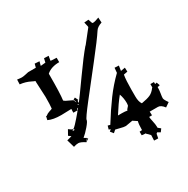

<svg xmlns="http://www.w3.org/2000/svg" viewBox="-172 -820 1043 1067"><g transform="rotate(-30 350.0 -286.5)"><path d="M535.6 -668.9Q543 -641.1 547.9 -641.1Q562.5 -641.1 588.9 -651.9L590.8 -619.1Q559.6 -608.9 548.8 -590.8Q522 -549.3 445.1 -451.9Q368.2 -354.5 308.3 -277.8Q248.5 -201.2 248.5 -191.9Q248.5 -182.6 225.8 -156Q203.1 -129.4 183.6 -113.8L199.7 -104L185.5 -85Q157.7 -103 143.3 -103Q128.9 -103 112.8 -97.2L98.6 -147Q105 -148.4 111.8 -150.4L124 -153.8Q128.9 -155.3 129.9 -155.8Q128.9 -156.7 114.7 -167L132.8 -199.2Q150.4 -185.1 157.7 -185.1L149.9 -176.8H164.6L157.7 -185.1Q163.6 -185.1 178.2 -201.2Q192.9 -217.3 200.9 -226.3Q209 -235.4 218.8 -247.3Q228.5 -259.3 231.9 -263.2H204.6Q204.6 -286.1 205.6 -287.1L140.6 -285.2Q88.4 -285.2 58.6 -299.8L64 -323.2L66.9 -321.8Q79.6 -332 93 -335.9Q106.4 -339.8 111.8 -342.8Q114.7 -366.2 114.7 -417L109.9 -518.1Q110.8 -519 110.8 -521Q102.5 -523.4 90.3 -529.8Q61 -544.9 24.9 -548.8L25.9 -579.1Q45.9 -576.2 55.4 -576.2Q64.9 -576.2 82 -580.1L99.6 -584H148.9Q148.9 -585 154.8 -606.9L184.6 -605L177.7 -579.1L209 -582Q210 -583 214.8 -606.9L243.7 -606Q238.8 -579.1 238.8 -577.1Q238.8 -575.2 276.9 -574.2V-545.9Q224.1 -545.9 194.8 -519V-506.8Q194.8 -392.6 189 -350.1Q189.9 -350.1 198.7 -342.8L239.7 -323.2L246.6 -307.1L244.6 -303.2L248.5 -308.1L247.6 -310.1L246.6 -308.1L247.6 -311L241.7 -325.2L253.9 -332L263.7 -312L257.8 -308.1V-294.9Q279.8 -323.2 345 -415.3Q410.2 -507.3 449.7 -553.2V-551.8L513.7 -632.8Q514.6 -633.8 514.6 -636.5Q514.6 -639.2 507.8 -667ZM570.8 74.2 553.7 64Q547.9 66.9 546.6 70.1Q545.4 73.2 541.5 96.2L515.6 95.2Q515.6 85.4 516.6 73.2Q517.6 61 516.6 60.1L491.7 35.2V36.1Q491.7 37.1 489.7 37.1L470.7 35.2V12.2Q482.9 11.2 486.8 11.2V5.9Q486.8 -24.9 491.7 -43.9Q472.7 -55.7 465.8 -61L420.9 -53.2Q407.7 -53.2 387 -59.1Q366.2 -64.9 358.9 -65.9Q358.9 -65.4 342.8 -51.8L327.6 -70.8Q337.9 -80.1 338.9 -80.1L327.6 -84L334 -106Q345.7 -102.1 348.6 -102.1Q394 -175.3 435.1 -231Q476.1 -286.6 524.9 -334Q526.4 -345.7 527.8 -365.2L554.7 -363.8Q549.8 -334.5 549.8 -332Q552.2 -332 577.6 -336.9L578.6 -311Q555.7 -306.2 553.7 -306.2Q547.9 -272 547.9 -214.8V-168.9Q547.9 -135.7 560.5 -118.2Q598.6 -124.5 617.4 -133.1Q636.2 -141.6 652.8 -164.1Q653.8 -165 654.8 -165V-187H677.7V-173.8L689 -176.8L696.8 -155.8Q688 -152.8 684.8 -152.8Q681.6 -152.8 681.6 -153.8Q681.6 -133.3 678.2 -113.8Q674.8 -94.2 674.8 -84.5Q674.8 -74.7 692.9 -49.8L665.5 -30.8Q646.5 -56.2 627.9 -56.2H574.7V-55.7L575.2 -52.7V-49.8L575.7 -39.6V-32.2H557.6Q557.6 -24.4 562.7 -1.2Q567.9 22 567.9 36.1V43Q569.8 44.9 584 56.2ZM486.8 -145Q488.8 -154.8 488.8 -162.1Q488.8 -192.9 478.5 -221.2Q447.8 -183.6 411.6 -126H437.5Q457.5 -126 470.7 -123L473.6 -129.9ZM204.6 -98.1 190.9 -88.9 199.7 -102.1ZM231.9 -271V-263.2Q237.8 -271 241.7 -274.9ZM247.6 -293Q247.6 -290 249.5 -286.1Q252 -287.1 253.9 -291Q251.5 -291 247.6 -293ZM186.5 -85.9 190.9 -88.9 187.5 -84ZM246.6 -307.1V-308.1Z"/></g></svg>

Font: Eater Caps
Style: Regular
Weight: 400
Version: Version 001.002